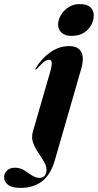

<svg xmlns="http://www.w3.org/2000/svg" viewBox="-146 -678 478 937"><path d="M201.5 -503Q171.5 -503 154.5 -518.5Q137.5 -534 137.5 -558Q137.5 -580.5 151 -603.8Q164.5 -627 188 -642.5Q211.5 -658 242.5 -658Q279.5 -658 295.5 -642.5Q311.5 -627 311.5 -603.5Q311.5 -564.5 282.8 -533.8Q254 -503 201.5 -503ZM250 -341 122 103Q101 175.5 58.8 207.2Q16.5 239 -45.5 239Q-87.5 239 -106.8 224Q-126 209 -126 186Q-126 168 -111.8 154.2Q-97.5 140.5 -73.5 140.5Q-48 140.5 -28.2 153Q-8.5 165.5 9.5 177.8Q27.5 190 46.5 190Q74 190 80 161Q84 139.5 71.8 117Q59.5 94.5 42.8 70.2Q26 46 16 19.8Q6 -6.5 14.5 -35.5L97.5 -322.5Q108 -358.5 106.5 -372.5Q105 -386.5 93.5 -386.5Q83.5 -386.5 70.5 -377.5Q57.5 -368.5 35.5 -343.5Q30 -338 27.5 -338Q24.5 -338.5 28.5 -345.5Q57.5 -393.5 100.2 -423.2Q143 -453 191 -453Q235 -453 250.5 -424.8Q266 -396.5 250 -341Z"/></svg>

Font: Fraunces 144pt
Style: Bold Italic
Weight: 700
Italic angle: -16°
Version: Version 1.000;[b76b70a41]